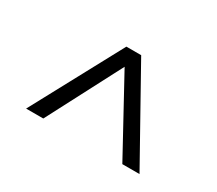

<svg xmlns="http://www.w3.org/2000/svg" viewBox="-75 -805 710 629"><g transform="rotate(30 280.0 -490.0)"><path d="M431 -320 278 -600 132 -320H67L250 -660H306L496 -320Z"/></g></svg>

Font: Titillium Web[RUS by Daymarius]
Style: Regular
Weight: 300
Designer: Cyrillization by Daymarius
Foundry: Cyrillization by Daymarius
Version: Version 1.002 September 12, 2018